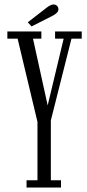

<svg xmlns="http://www.w3.org/2000/svg" viewBox="-20 -841 391 861"><path d="M99 0V-32.5H148V-294.5L59 -667.5H13V-700H165.5V-667.5H128L205.5 -315H181L265.5 -667.5H227V-700H346.5V-667.5H300.5L208 -301V-32.5H253.5V0ZM121.5 -722.5 104.5 -741 190.5 -807.5Q197.5 -813 205.5 -817Q213.5 -821 220.5 -821Q226.5 -821 231.8 -818Q237 -815 239.5 -809.5Q242 -805 242 -799.5Q242 -790 233.2 -782Q224.5 -774 212.5 -768.5Z"/></svg>

Font: Imbue Thin 10pt Light
Style: Regular
Weight: 300
Version: Version 1.102